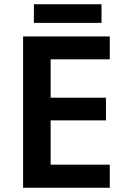

<svg xmlns="http://www.w3.org/2000/svg" viewBox="-20 -886 593 906"><path d="M498 0H89V-714H498V-606H219V-425H480V-318H219V-109H498ZM459 -866V-778H140V-866Z"/></svg>

Font: Noto Sans Cherokee SemiBold
Style: Regular
Weight: 600
Designer: Monotype Design Team
Foundry: Monotype Imaging Inc.
Version: Version 2.001; ttfautohint (v1.8.4.7-5d5b)